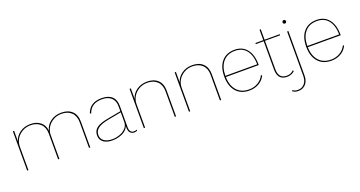

<svg xmlns="http://www.w3.org/2000/svg" viewBox="-45 -1362 4300 2296"><g transform="rotate(-20 2105.0 -213.5)"><path d="M889 -331V-2H873V-329Q873 -409 826.5 -453.5Q780 -498 700 -498Q643 -498 596 -471Q549 -444 522 -399.5Q495 -355 495 -303V0H479V-327Q479 -407 432.5 -451.5Q386 -496 306 -496Q249 -496 202 -469Q155 -442 128 -397.5Q101 -353 101 -301V0H85V-500H101V-367Q119 -430 175.5 -470Q232 -510 309 -510Q387 -510 435.5 -471Q484 -432 493 -361Q508 -427 565.5 -469.5Q623 -512 703 -512Q790 -512 839.5 -464.5Q889 -417 889 -331Z M1484 -13 1483 1Q1470 10 1447 10Q1417 10 1396 -10Q1375 -30 1375 -82V-96Q1355 -45 1296.5 -17.5Q1238 10 1170 10Q1097 10 1055.5 -21Q1014 -52 1014 -108Q1014 -167 1057 -201Q1100 -235 1198 -253L1375 -286V-348Q1375 -418 1334 -457Q1293 -496 1216 -496Q1147 -496 1103 -468Q1059 -440 1037 -378L1024 -388Q1047 -450 1094 -480Q1141 -510 1216 -510Q1301 -510 1346 -468.5Q1391 -427 1391 -348V-76Q1391 -40 1405.5 -22Q1420 -4 1446 -4Q1472 -4 1484 -13ZM1375 -151V-272L1209 -241Q1113 -223 1071.5 -191Q1030 -159 1030 -108Q1030 -59 1068.5 -31.5Q1107 -4 1175 -4Q1218 -4 1264.5 -20Q1311 -36 1343 -69.5Q1375 -103 1375 -151Z M1980 -329V0H1964V-327Q1964 -407 1917.5 -451.5Q1871 -496 1791 -496Q1734 -496 1687 -469Q1640 -442 1613 -397.5Q1586 -353 1586 -301V0H1570V-500H1586V-367Q1604 -430 1660.5 -470Q1717 -510 1794 -510Q1881 -510 1930.5 -462.5Q1980 -415 1980 -329Z M2554 -329V0H2538V-327Q2538 -407 2491.5 -451.5Q2445 -496 2365 -496Q2308 -496 2261 -469Q2214 -442 2187 -397.5Q2160 -353 2160 -301V0H2144V-500H2160V-367Q2178 -430 2234.5 -470Q2291 -510 2368 -510Q2455 -510 2504.5 -462.5Q2554 -415 2554 -329Z M3119 -239H2700Q2703 -128 2759 -66Q2815 -4 2913 -4Q2976 -4 3026.5 -34Q3077 -64 3102 -116L3115 -109Q3089 -53 3035 -21.5Q2981 10 2913 10Q2805 10 2744.5 -59Q2684 -128 2684 -250Q2684 -372 2743.5 -441Q2803 -510 2908 -510Q3007 -510 3063 -440Q3119 -370 3119 -246ZM2700 -254H3105Q3103 -368 3052 -432Q3001 -496 2908 -496Q2811 -496 2756 -432Q2701 -368 2700 -254Z M3488 -28Q3472 -11 3446.5 -0.5Q3421 10 3392 10Q3272 10 3272 -126V-486H3172V-500H3272V-630L3288 -635V-500H3481V-486H3288V-126Q3288 -65 3313.5 -34.5Q3339 -4 3392 -4Q3446 -4 3480 -41Z M3605 -620Q3605 -610 3599 -604Q3593 -598 3583 -598Q3573 -598 3567 -604Q3561 -610 3561 -620Q3561 -630 3567 -636Q3573 -642 3583 -642Q3593 -642 3599 -636Q3605 -630 3605 -620ZM3591 64Q3591 133 3555 174Q3519 215 3459 215Q3438 215 3419 209Q3400 203 3388 193L3393 179Q3405 190 3422.5 195.5Q3440 201 3459 201Q3512 201 3543.5 163.5Q3575 126 3575 64V-500H3591Z M4162 -239H3743Q3746 -128 3802 -66Q3858 -4 3956 -4Q4019 -4 4069.5 -34Q4120 -64 4145 -116L4158 -109Q4132 -53 4078 -21.5Q4024 10 3956 10Q3848 10 3787.5 -59Q3727 -128 3727 -250Q3727 -372 3786.5 -441Q3846 -510 3951 -510Q4050 -510 4106 -440Q4162 -370 4162 -246ZM3743 -254H4148Q4146 -368 4095 -432Q4044 -496 3951 -496Q3854 -496 3799 -432Q3744 -368 3743 -254Z"/></g></svg>

Font: Work Sans Thin
Style: Regular
Weight: 260
Designer: Wei Huang
Foundry: Wei Huang
Version: Version 1.500